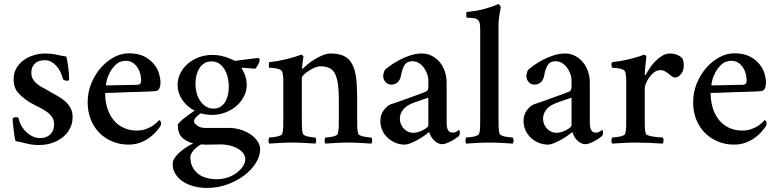

<svg xmlns="http://www.w3.org/2000/svg" viewBox="-20 -703 3823 944"><path d="M202 -440Q232 -440 253.5 -435Q275 -430 306 -425Q309 -413 311.5 -398.5Q314 -384 316 -368.5Q318 -353 319 -338Q320 -323 320 -312Q320 -309 316.5 -307.5Q313 -306 308 -306Q299 -306 290 -313Q286 -328 279 -344.5Q272 -361 260.5 -375Q249 -389 234 -398Q219 -407 200 -407Q168 -407 151 -390Q134 -373 134 -347Q134 -327 142 -313.5Q150 -300 162.5 -290Q175 -280 191.5 -271.5Q208 -263 224 -253Q242 -243 261.5 -232Q281 -221 298 -207Q315 -193 326 -173.5Q337 -154 337 -128Q337 -96 323.5 -70.5Q310 -45 287 -27Q264 -9 234.5 0.5Q205 10 172 10Q138 10 112 3Q86 -4 57 -9Q54 -17 51.5 -32.5Q49 -48 47 -65Q45 -82 43.5 -97Q42 -112 42 -120Q44 -123 49.5 -125Q55 -127 59 -127Q67 -127 71 -122Q81 -80 111.5 -52Q142 -24 179 -24Q208 -24 227 -42Q246 -60 246 -91Q246 -113 235.5 -128Q225 -143 208.5 -154.5Q192 -166 171.5 -176Q151 -186 130 -198Q96 -218 71.5 -244Q47 -270 47 -314Q47 -344 60.5 -367.5Q74 -391 96 -407Q118 -423 146 -431.5Q174 -440 202 -440Z M599 -404Q570 -404 551 -386.5Q532 -369 520.5 -347.5Q509 -326 504.5 -306.5Q500 -287 501 -283Q503 -283 525 -283.5Q547 -284 573.5 -284.5Q600 -285 624 -285.5Q648 -286 654 -286Q674 -286 674 -307Q674 -320 670.5 -336.5Q667 -353 658 -368Q649 -383 634.5 -393.5Q620 -404 599 -404ZM613 -441Q659 -441 689 -425.5Q719 -410 737 -387.5Q755 -365 762 -341Q769 -317 769 -300Q769 -280 763.5 -268Q758 -256 744 -255Q734 -254 713.5 -253Q693 -252 668 -251.5Q643 -251 616 -250Q589 -249 565 -248Q541 -247 522.5 -246.5Q504 -246 497 -246Q497 -204 508 -170Q519 -136 539.5 -111.5Q560 -87 589 -74Q618 -61 653 -61Q674 -61 691.5 -66.5Q709 -72 723 -80Q737 -88 747 -97Q757 -106 763 -113Q765 -112 768.5 -108Q772 -104 772 -97Q772 -87 766 -79Q759 -69 746 -54Q733 -39 713.5 -25Q694 -11 668.5 -1.5Q643 8 612 8Q569 8 532 -7.5Q495 -23 468 -50.5Q441 -78 426 -116Q411 -154 411 -200Q411 -250 429 -293.5Q447 -337 476 -370Q505 -403 541 -422Q577 -441 613 -441Z M1020 -401Q999 -401 984 -391.5Q969 -382 959.5 -366Q950 -350 945.5 -330.5Q941 -311 941 -291Q941 -269 946.5 -247Q952 -225 963.5 -208Q975 -191 991.5 -180Q1008 -169 1030 -169Q1050 -169 1064.5 -178.5Q1079 -188 1088 -203.5Q1097 -219 1101 -238.5Q1105 -258 1105 -277Q1105 -299 1100 -321Q1095 -343 1084.5 -361Q1074 -379 1058 -390Q1042 -401 1020 -401ZM968 7Q961 11 952 17.5Q943 24 935 32.5Q927 41 921.5 50.5Q916 60 916 70Q916 118 950 148Q984 178 1045 178Q1074 178 1099.5 169.5Q1125 161 1144 146.5Q1163 132 1174.5 114.5Q1186 97 1186 79Q1186 67 1178.5 54.5Q1171 42 1155.5 31.5Q1140 21 1116 14Q1092 7 1060 7Q1040 7 1016 8Q992 9 968 7ZM1024 -433Q1052 -433 1079.5 -425.5Q1107 -418 1132 -405Q1134 -405 1137 -404L1247 -418Q1257 -416 1257 -408Q1257 -405 1255 -399Q1253 -393 1249.5 -386Q1246 -379 1242 -373.5Q1238 -368 1234 -365Q1217 -367 1197.5 -368Q1178 -369 1172 -370Q1168 -370 1168 -367Q1174 -359 1183.5 -336Q1193 -313 1193 -283Q1193 -256 1180 -230Q1167 -204 1144 -183.5Q1121 -163 1089.5 -150.5Q1058 -138 1022 -138Q1008 -138 991.5 -140.5Q975 -143 967 -146Q955 -138 944.5 -127.5Q934 -117 934 -106Q934 -98 949 -86Q964 -74 990 -74H1111Q1142 -73 1169 -63.5Q1196 -54 1216 -39.5Q1236 -25 1247.5 -6.5Q1259 12 1259 31Q1259 65 1237.5 99Q1216 133 1180 160Q1144 187 1097 204Q1050 221 998 221Q966 221 935.5 213.5Q905 206 881.5 191Q858 176 843.5 154Q829 132 829 103Q829 87 840 71.5Q851 56 867 42.5Q883 29 900 18.5Q917 8 930 2Q898 -6 876 -26Q854 -46 854 -91Q859 -98 869 -107.5Q879 -117 891.5 -126.5Q904 -136 916 -144.5Q928 -153 937 -159Q899 -178 876 -212.5Q853 -247 853 -285Q853 -314 866 -341Q879 -368 902 -388.5Q925 -409 956.5 -421Q988 -433 1024 -433Z M1606 -440Q1647 -440 1672.5 -427Q1698 -414 1712 -387Q1726 -360 1731 -319Q1736 -278 1736 -222V-123Q1736 -98 1736.5 -78Q1737 -58 1742 -44Q1744 -40 1752 -36.5Q1760 -33 1770.5 -31Q1781 -29 1791 -28Q1801 -27 1806 -27Q1810 -21 1810 -12Q1810 -3 1806 3Q1776 1 1748.5 -0.5Q1721 -2 1691 -2Q1661 -2 1636 -0.5Q1611 1 1580 3Q1576 -3 1576 -12Q1576 -21 1580 -27Q1585 -27 1594.5 -28Q1604 -29 1614 -31Q1624 -33 1631.5 -36.5Q1639 -40 1640 -44Q1645 -58 1645.5 -78Q1646 -98 1646 -124V-218Q1646 -301 1628 -339Q1610 -377 1557 -377Q1543 -377 1526.5 -370Q1510 -363 1496 -353.5Q1482 -344 1473 -335Q1464 -326 1464 -321V-124Q1464 -100 1464.5 -79Q1465 -58 1470 -44Q1472 -40 1479.5 -36.5Q1487 -33 1497 -31Q1507 -29 1516.5 -28Q1526 -27 1531 -27Q1535 -21 1534.5 -12Q1534 -3 1531 3Q1500 1 1474 -0.5Q1448 -2 1418 -2Q1389 -2 1361.5 -0.5Q1334 1 1304 3Q1300 -3 1300 -12Q1300 -21 1304 -27Q1309 -27 1318.5 -28Q1328 -29 1338.5 -31Q1349 -33 1357.5 -36.5Q1366 -40 1367 -44Q1372 -58 1372.5 -78Q1373 -98 1373 -124V-288Q1373 -293 1373 -301.5Q1373 -310 1372.5 -319.5Q1372 -329 1370.5 -338Q1369 -347 1367 -351Q1364 -358 1355 -361.5Q1346 -365 1335 -367Q1324 -369 1315 -369.5Q1306 -370 1303 -370Q1302 -371 1302 -383.5Q1302 -396 1303 -397Q1346 -402 1388 -412Q1430 -422 1459 -434Q1464 -434 1468 -430.5Q1472 -427 1472 -425Q1472 -422 1470.5 -414Q1469 -406 1468 -396.5Q1467 -387 1466 -379Q1465 -371 1465 -369Q1465 -365 1467 -365Q1469 -365 1471 -367Q1479 -376 1494.5 -388.5Q1510 -401 1529 -412.5Q1548 -424 1568 -432Q1588 -440 1606 -440Z M2012 -50Q2024 -50 2037 -54Q2050 -58 2061 -64Q2072 -70 2079 -76Q2086 -82 2086 -85V-223Q2068 -216 2041.5 -207.5Q2015 -199 2000 -192Q1975 -181 1960.5 -162Q1946 -143 1946 -118Q1947 -89 1966.5 -69.5Q1986 -50 2012 -50ZM1970 8Q1945 8 1923 -1.5Q1901 -11 1884.5 -27Q1868 -43 1859 -64Q1850 -85 1850 -109Q1850 -139 1867 -161.5Q1884 -184 1901 -190Q1920 -196 1945 -205Q1970 -214 1995 -223Q2020 -232 2042 -240Q2064 -248 2077 -254Q2086 -259 2086 -279V-305Q2086 -323 2080 -340Q2074 -357 2063.5 -371Q2053 -385 2038.5 -393.5Q2024 -402 2007 -402Q1981 -402 1969 -383Q1957 -364 1952 -333Q1943 -287 1903 -287Q1886 -287 1875 -300Q1864 -313 1864 -330Q1864 -335 1866.5 -344.5Q1869 -354 1873 -360Q1883 -369 1902 -382.5Q1921 -396 1945.5 -409Q1970 -422 1998.5 -431Q2027 -440 2056 -440Q2080 -440 2102 -429Q2124 -418 2140.5 -399Q2157 -380 2166.5 -353.5Q2176 -327 2176 -297V-97Q2176 -77 2182.5 -64Q2189 -51 2205 -51Q2217 -51 2225.5 -56.5Q2234 -62 2236 -64Q2239 -63 2240 -59.5Q2241 -56 2241 -53Q2241 -42 2237 -35Q2232 -31 2222.5 -24Q2213 -17 2201 -10.5Q2189 -4 2176.5 1Q2164 6 2154 6Q2143 6 2132.5 0.5Q2122 -5 2113.5 -13.5Q2105 -22 2099 -33Q2093 -44 2090 -54Q2086 -50 2071.5 -39.5Q2057 -29 2039 -18.5Q2021 -8 2002 0Q1983 8 1970 8Z M2341 -549Q2341 -570 2339.5 -583Q2338 -596 2331 -603.5Q2324 -611 2311 -613.5Q2298 -616 2275 -616Q2274 -616 2273.5 -620Q2273 -624 2272.5 -629Q2272 -634 2272.5 -638.5Q2273 -643 2275 -644Q2326 -649 2366.5 -660.5Q2407 -672 2430 -683Q2434 -682 2438 -676.5Q2442 -671 2442 -666Q2439 -654 2437 -640Q2435 -628 2433 -612Q2431 -596 2431 -576V-122Q2431 -97 2431.5 -77Q2432 -57 2437 -44Q2439 -40 2447 -36.5Q2455 -33 2465.5 -31Q2476 -29 2486 -28Q2496 -27 2501 -27Q2505 -21 2505 -12Q2505 -3 2501 3Q2471 1 2443 -0.5Q2415 -2 2386 -2Q2356 -2 2329 -0.5Q2302 1 2272 3Q2269 -3 2268.5 -12Q2268 -21 2272 -27Q2277 -27 2287 -28Q2297 -29 2307 -31Q2317 -33 2325.5 -36.5Q2334 -40 2335 -44Q2340 -57 2340.5 -77Q2341 -97 2341 -122Z M2716 -50Q2728 -50 2741 -54Q2754 -58 2765 -64Q2776 -70 2783 -76Q2790 -82 2790 -85V-223Q2772 -216 2745.5 -207.5Q2719 -199 2704 -192Q2679 -181 2664.5 -162Q2650 -143 2650 -118Q2651 -89 2670.5 -69.5Q2690 -50 2716 -50ZM2674 8Q2649 8 2627 -1.5Q2605 -11 2588.5 -27Q2572 -43 2563 -64Q2554 -85 2554 -109Q2554 -139 2571 -161.5Q2588 -184 2605 -190Q2624 -196 2649 -205Q2674 -214 2699 -223Q2724 -232 2746 -240Q2768 -248 2781 -254Q2790 -259 2790 -279V-305Q2790 -323 2784 -340Q2778 -357 2767.5 -371Q2757 -385 2742.5 -393.5Q2728 -402 2711 -402Q2685 -402 2673 -383Q2661 -364 2656 -333Q2647 -287 2607 -287Q2590 -287 2579 -300Q2568 -313 2568 -330Q2568 -335 2570.5 -344.5Q2573 -354 2577 -360Q2587 -369 2606 -382.5Q2625 -396 2649.5 -409Q2674 -422 2702.5 -431Q2731 -440 2760 -440Q2784 -440 2806 -429Q2828 -418 2844.5 -399Q2861 -380 2870.5 -353.5Q2880 -327 2880 -297V-97Q2880 -77 2886.5 -64Q2893 -51 2909 -51Q2921 -51 2929.5 -56.5Q2938 -62 2940 -64Q2943 -63 2944 -59.5Q2945 -56 2945 -53Q2945 -42 2941 -35Q2936 -31 2926.5 -24Q2917 -17 2905 -10.5Q2893 -4 2880.5 1Q2868 6 2858 6Q2847 6 2836.5 0.5Q2826 -5 2817.5 -13.5Q2809 -22 2803 -33Q2797 -44 2794 -54Q2790 -50 2775.5 -39.5Q2761 -29 2743 -18.5Q2725 -8 2706 0Q2687 8 2674 8Z M3274 -440Q3294 -440 3311 -432.5Q3328 -425 3336 -414Q3338 -409 3340 -401Q3342 -393 3342 -382Q3342 -355 3328 -338.5Q3314 -322 3301 -322Q3290 -322 3280.5 -329.5Q3271 -337 3263 -344Q3255 -349 3247.5 -353.5Q3240 -358 3226 -358Q3210 -358 3196 -347.5Q3182 -337 3172 -322.5Q3162 -308 3156 -293.5Q3150 -279 3150 -270V-124Q3150 -100 3150.5 -79Q3151 -58 3156 -44Q3158 -40 3169 -36.5Q3180 -33 3194 -31Q3208 -29 3221 -28Q3234 -27 3239 -27Q3243 -21 3242.5 -12Q3242 -3 3239 3Q3208 1 3173 -0.5Q3138 -2 3109 -2Q3079 -2 3049.5 -0.5Q3020 1 2990 3Q2986 -3 2986 -12Q2986 -21 2990 -27Q2995 -27 3004.5 -28Q3014 -29 3024.5 -31Q3035 -33 3043.5 -36.5Q3052 -40 3053 -44Q3058 -58 3058.5 -78Q3059 -98 3059 -124V-291Q3059 -296 3059 -304Q3059 -312 3058.5 -321Q3058 -330 3056.5 -338.5Q3055 -347 3053 -351Q3050 -358 3041 -361.5Q3032 -365 3021 -367Q3010 -369 3001 -369.5Q2992 -370 2989 -370Q2987 -375 2986.5 -383.5Q2986 -392 2989 -397Q3032 -402 3074 -412Q3116 -422 3145 -434Q3150 -434 3154 -430.5Q3158 -427 3158 -425Q3158 -422 3156.5 -410Q3155 -398 3153.5 -383.5Q3152 -369 3151 -356Q3150 -343 3150 -338Q3150 -334 3152 -334Q3154 -334 3155 -335Q3163 -351 3175.5 -369.5Q3188 -388 3203.5 -403.5Q3219 -419 3237 -429.5Q3255 -440 3274 -440Z M3576 -404Q3547 -404 3528 -386.5Q3509 -369 3497.5 -347.5Q3486 -326 3481.5 -306.5Q3477 -287 3478 -283Q3480 -283 3502 -283.5Q3524 -284 3550.5 -284.5Q3577 -285 3601 -285.5Q3625 -286 3631 -286Q3651 -286 3651 -307Q3651 -320 3647.5 -336.5Q3644 -353 3635 -368Q3626 -383 3611.5 -393.5Q3597 -404 3576 -404ZM3590 -441Q3636 -441 3666 -425.5Q3696 -410 3714 -387.5Q3732 -365 3739 -341Q3746 -317 3746 -300Q3746 -280 3740.5 -268Q3735 -256 3721 -255Q3711 -254 3690.5 -253Q3670 -252 3645 -251.5Q3620 -251 3593 -250Q3566 -249 3542 -248Q3518 -247 3499.5 -246.5Q3481 -246 3474 -246Q3474 -204 3485 -170Q3496 -136 3516.5 -111.5Q3537 -87 3566 -74Q3595 -61 3630 -61Q3651 -61 3668.5 -66.5Q3686 -72 3700 -80Q3714 -88 3724 -97Q3734 -106 3740 -113Q3742 -112 3745.5 -108Q3749 -104 3749 -97Q3749 -87 3743 -79Q3736 -69 3723 -54Q3710 -39 3690.5 -25Q3671 -11 3645.5 -1.5Q3620 8 3589 8Q3546 8 3509 -7.5Q3472 -23 3445 -50.5Q3418 -78 3403 -116Q3388 -154 3388 -200Q3388 -250 3406 -293.5Q3424 -337 3453 -370Q3482 -403 3518 -422Q3554 -441 3590 -441Z"/></svg>

Font: Vermiglione Medium
Style: Regular
Weight: 500
Version: Version 1.000